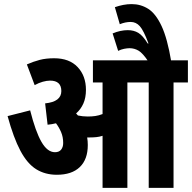

<svg xmlns="http://www.w3.org/2000/svg" viewBox="-20 -916 936 936"><path d="M408 -209Q408 -139 369 -101.5Q330 -64 257 -64Q200 -64 156.5 -91Q113 -118 79.5 -181Q46 -244 17 -350L127 -378Q153 -275 182 -224.5Q211 -174 248 -174Q268 -174 278 -186.5Q288 -199 288 -219Q288 -248 278 -271.5Q268 -295 253 -315Q233 -310 212 -308L200 -412Q279 -420 279 -472Q279 -523 224 -523Q208 -523 188.5 -517.5Q169 -512 149 -501L111 -602Q143 -616 173.5 -624Q204 -632 244 -632Q318 -632 358.5 -589Q399 -546 399 -478Q399 -440 386.5 -411.5Q374 -383 351 -363Q356 -358 360 -353Q383 -348 408 -348Q428 -348 445 -350.5Q462 -353 480 -360V-514H433V-622H896V-514H826V0H705V-514H601V0H480V-254Q465 -249 449.5 -247.5Q434 -246 419 -246Q412 -246 405 -246Q408 -228 408 -209ZM704 -615Q676 -657 655.5 -669Q635 -681 612 -681Q600 -681 585 -678Q570 -675 556 -668L529 -753Q567 -769 603 -769Q632 -769 654 -756Q676 -743 700 -704H704Q680 -768 661.5 -788.5Q643 -809 617 -809Q591 -809 564 -798L540 -881Q560 -888 580.5 -892Q601 -896 622 -896Q666 -896 702.5 -873Q739 -850 767.5 -789.5Q796 -729 815 -615Z"/></svg>

Font: Noto Sans Devanagari UI ExtraCondensed
Style: Bold
Weight: 700
Width: 2
Designer: Jelle Bosma - Monotype Design Team
Foundry: Monotype Imaging Inc.
Version: Version 2.004